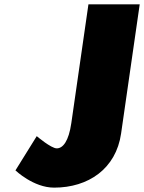

<svg xmlns="http://www.w3.org/2000/svg" viewBox="-20 -845 660 880"><path d="M620.3 -825H385.3L306.9 -281C295 -198 268.6 -165 240.1 -165C214.1 -165 148.4 -221 148.4 -221L50.8 -64C50.8 -64 133.1 15 227.9 15C384.3 15 511.7 -71 535 -233Z"/></svg>

Font: Blink
Style: WideObl
Weight: 400
Designer: Mew Too
Foundry: Cannot Into Space Fonts
Version: Version 001.000